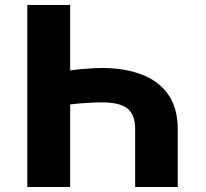

<svg xmlns="http://www.w3.org/2000/svg" viewBox="-20 -747 822 767"><path d="M690 0H519.9V-231.5Q519.9 -288.4 489.3 -313.2Q458.8 -338.1 386 -338.1Q366.5 -338.1 328.7 -335.9Q290.8 -333.8 260.3 -329.9V0H89.1V-727.3H260.3V-465.6Q281.6 -468.8 306.6 -471.1Q331.7 -473.4 353.3 -474.4Q375 -475.5 386 -475.5Q477.6 -475.5 546 -449.4Q614.3 -423.3 652.2 -369.1Q690 -315 690 -231.5Z"/></svg>

Font: Inter UI Extra Bold
Style: Regular
Weight: 800
Designer: Rasmus Andersson
Foundry: rsms
Version: 3.2;8d6f07862